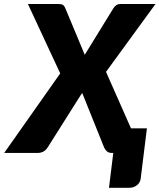

<svg xmlns="http://www.w3.org/2000/svg" viewBox="-70 -748 780 939"><path d="M570.5 -120.5H648.5L618 126Q615.5 145.5 599.5 158Q583.5 170.5 561.5 170.5H463L484 0H477.5Q461.5 0 452.8 -8Q444 -16 439.5 -26L332 -293.5Q330 -290 328 -287Q326 -284 323.5 -281L162.5 -26Q152.5 -11.5 140.2 -5.8Q128 0 113.5 0H-49.5L224.5 -389L66.5 -728.5H214.5Q230.5 -728.5 237.2 -724.2Q244 -720 248.5 -710L344.5 -480Q349.5 -489.5 356.5 -499.5L484.5 -707.5Q492 -718.5 500 -723.5Q508 -728.5 519.5 -728.5H690.5L448.5 -396.5Z"/></svg>

Font: Lato ExtraBold
Style: Italic
Weight: 800
Italic angle: -7°
Designer: Lukasz Dziedzic with Adam Twardoch and Botio Nikoltchev
Foundry: tyPoland Lukasz Dziedzic
Version: Version 2.015; 2015-08-06; http://www.latofonts.com/